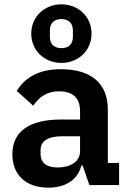

<svg xmlns="http://www.w3.org/2000/svg" viewBox="-20 -853 599 885"><path d="M263 -563C341 -563 402 -620 402 -698C402 -776 341 -833 263 -833C185 -833 124 -776 124 -698C124 -620 185 -563 263 -563ZM263 -631C229 -631 210 -650 210 -683V-713C210 -746 229 -765 263 -765C297 -765 316 -746 316 -713V-683C316 -650 297 -631 263 -631ZM203 12C281 12 338 -23 355 -90H361L392 0H529V-102H477V-348C477 -467 402 -534 261 -534C156 -534 95 -494 57 -434L133 -366C158 -402 192 -432 252 -432C320 -432 349 -398 349 -340V-302H260C118 -302 37 -249 37 -142C37 -49 97 12 203 12ZM246 -81C196 -81 167 -102 167 -144V-161C167 -202 200 -225 267 -225H349V-156C349 -107 303 -81 246 -81Z"/></svg>

Font: Braiins Sans SemiBold
Style: Regular
Weight: 600
Designer: Mike Abbink, Paul van der Laan, Pieter van Rosmalen, Jiri Chlebus, Lubos Buracinsky
Foundry: Bold Monday, Sudetype
Version: Version 1.000;hotconv 1.0.109;makeotfexe 2.5.65596